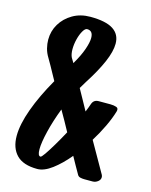

<svg xmlns="http://www.w3.org/2000/svg" viewBox="-117 -847 734 934"><g transform="rotate(15 250.0 -380.0)"><path d="M333 -362Q341 -385 366 -385H425Q442 -385 455 -380.5Q468 -376 463 -359Q452 -322 432 -280Q412 -238 386 -196Q409 -155 431.5 -116Q454 -77 473 -43Q476 -37 476 -31Q476 -18 464 -9Q452 0 438 0H396Q386 0 375.5 -2.5Q365 -5 360 -16Q349 -35 337.5 -55.5Q326 -76 315 -96Q276 -49 236 -19Q196 11 162 11Q91 11 57.5 -23.5Q24 -58 24 -119Q24 -177 52.5 -255.5Q81 -334 132 -423Q109 -465 94 -492Q79 -519 75 -525Q62 -546 56.5 -568Q51 -590 51 -611Q51 -654 72.5 -690Q94 -726 132.5 -748.5Q171 -771 221 -771Q299 -771 336 -747Q373 -723 373 -676Q373 -637 349.5 -582.5Q326 -528 281 -458Q270 -441 260 -423Q273 -399 287.5 -373.5Q302 -348 317 -320Q327 -344 333 -362ZM185 -555Q190 -547 199 -532Q226 -578 238.5 -614Q251 -650 251 -672Q251 -709 221 -709Q211 -709 200.5 -691Q190 -673 183.5 -647Q177 -621 177 -596Q177 -584 179 -573.5Q181 -563 185 -555ZM148 -85Q148 -51 162 -51Q167 -51 181.5 -72Q196 -93 216 -126.5Q236 -160 257 -199Q243 -225 229 -250Q215 -275 201 -299Q176 -234 162 -176Q148 -118 148 -85Z"/></g></svg>

Font: Yusei Magic
Style: Regular
Weight: 400
Designer: Tanukizamurai
Foundry: Yusei Magic Project
Version: Version 1.200